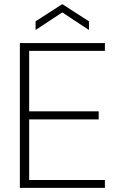

<svg xmlns="http://www.w3.org/2000/svg" viewBox="-20 -908 585 928"><path d="M76 0V-700H487V-662H121V-370H457V-331H121V-38H487V0ZM152 -763V-805L281 -888L410 -805V-763L281 -848Z"/></svg>

Font: DM Sans 24pt ExtraLight
Style: Regular
Weight: 250
Designer: Colophon Foundry, Jonny Pinhorn
Foundry: Colophon Foundry
Version: Version 4.004;gftools[0.9.30]